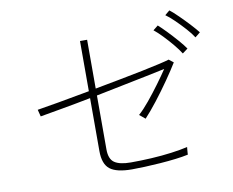

<svg xmlns="http://www.w3.org/2000/svg" viewBox="-81 -903 1161 957"><g transform="rotate(-10 500.0 -425.0)"><path d="M513 -51Q435 -51 401.5 -77Q368 -103 368 -169V-437Q292 -422 223.5 -410Q155 -398 110 -390L101 -425Q135 -430 208 -443Q281 -456 368 -472V-726H404V-479Q468 -491 531 -503Q594 -515 648 -526Q702 -537 738.5 -545.5Q775 -554 787 -558L810 -540Q788 -504 755 -456.5Q722 -409 687 -364Q652 -319 623 -288L594 -312Q619 -334 649 -370.5Q679 -407 708 -446.5Q737 -486 757 -516Q720 -508 663.5 -496.5Q607 -485 540 -471.5Q473 -458 404 -444V-171Q404 -122 430.5 -104Q457 -86 513 -86Q564 -86 617.5 -89Q671 -92 719.5 -98.5Q768 -105 802 -113Q802 -113 801 -103.5Q800 -94 799.5 -85Q799 -76 799 -75Q772 -69 734.5 -64.5Q697 -60 656 -57Q615 -54 577.5 -52.5Q540 -51 513 -51ZM862 -576Q849 -597 827 -623.5Q805 -650 781 -675Q757 -700 738 -715L763 -735Q780 -720 805 -694Q830 -668 853.5 -641Q877 -614 889 -596ZM938 -644Q925 -665 901.5 -691Q878 -717 853.5 -741Q829 -765 809 -779L833 -799Q851 -785 876.5 -760Q902 -735 926.5 -708.5Q951 -682 964 -665Z"/></g></svg>

Font: Zen Kaku Gothic New Light
Style: Regular
Weight: 300
Designer: Yoshimichi Ohira
Foundry: Positype
Version: Version 1.002